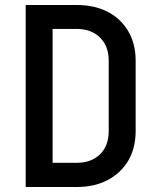

<svg xmlns="http://www.w3.org/2000/svg" viewBox="-20 -750 640 770"><path d="M83 0V-730H287Q359 -730 412 -702.5Q465 -675 494.5 -624.5Q524 -574 524 -507V-225Q524 -156 494.5 -106Q465 -56 412 -28Q359 0 287 0ZM191 -97H287Q346 -97 381 -131Q416 -165 416 -225V-507Q416 -565 381 -599.5Q346 -634 287 -634H191Z"/></svg>

Font: JetBrains Mono NL SemiBold
Style: Regular
Weight: 600
Designer: Philipp Nurullin, Konstantin Bulenkov
Foundry: JetBrains
Version: Version 2.304; ttfautohint (v1.8.4.7-5d5b)